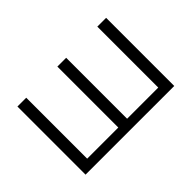

<svg xmlns="http://www.w3.org/2000/svg" viewBox="-81 -707 941 941"><g transform="rotate(-45 389.5 -236.0)"><path d="M81.1 0V-472.2H142.1V-49.8H357.9V-472.2H418.9V-49.8H634.8V-472.2H695.8V0Z"/></g></svg>

Font: CMU Bright
Style: Roman
Weight: 500
Version: Version 0.7.0